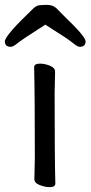

<svg xmlns="http://www.w3.org/2000/svg" viewBox="-52 -751 371 787"><path d="M151.9 16.1Q132.8 16.1 110.8 7.6Q88.9 -1 88.9 -17.1L90.8 -105Q90.8 -368.2 87.9 -475.1Q87.9 -490.2 111.8 -490.2Q130.9 -490.2 152.3 -481.7Q173.8 -473.1 173.8 -457L171.9 -368.2Q171.9 -105 174.8 1Q174.8 16.1 151.9 16.1ZM274.9 -559.1Q265.1 -559.1 246.6 -575Q228 -590.8 133.8 -649.9Q36.6 -587.9 19.3 -573.5Q2 -559.1 -7.8 -559.1Q-31.7 -559.1 -32.2 -581.1Q-32.2 -605 83 -714.8Q95.2 -727.1 106.7 -729Q118.2 -731 141.1 -731Q165 -731 179.9 -716.6Q194.8 -702.1 210 -686Q298.8 -601.1 298.8 -582Q298.8 -559.1 274.9 -559.1Z"/></svg>

Font: LXGW WenKai Screen R
Style: Regular
Weight: 400
Designer: Fontworks Inc.
Version: Version 1.235;May 31, 2022